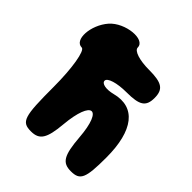

<svg xmlns="http://www.w3.org/2000/svg" viewBox="-204 -927 1008 1008"><g transform="rotate(45 300.0 -423.0)"><path d="M78 -738C16 -667 9 -550 67 -550C90 -550 109 -438 109 -300C109 -79 118 -50 190 -50C253 -50 274 -84 284 -196C302 -396 377 -404 392 -208C402 -83 422 -50 486 -50C554 -50 567 -79 567 -233C567 -433 491 -530 359 -496C313 -484 275 -491 275 -512C275 -533 329 -550 400 -550C496 -550 525 -569 525 -633C525 -697 496 -717 400 -717C329 -717 275 -734 275 -758C275 -818 137 -805 78 -738Z"/></g></svg>

Font: Hussar Skorodowane
Style: Bold
Weight: 700
Foundry: Cannot Into Space Fonts
Version: Version 0.892